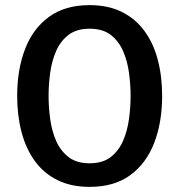

<svg xmlns="http://www.w3.org/2000/svg" viewBox="-20 -716 700 749"><path d="M169.5 -342Q169.5 -298 175.8 -251.8Q182 -205.5 199 -166.5Q216 -127.5 247.5 -103.2Q279 -79 329.5 -79Q380.5 -79 411.8 -103.2Q443 -127.5 460 -166.5Q477 -205.5 483.2 -251.8Q489.5 -298 489.5 -342Q489.5 -386 483.2 -432Q477 -478 460 -517Q443 -556 411.8 -580Q380.5 -604 329.5 -604Q279 -604 247.5 -580Q216 -556 199 -517Q182 -478 175.8 -432Q169.5 -386 169.5 -342ZM47 -342Q47 -444 77.5 -524Q108 -604 170.8 -650Q233.5 -696 329.5 -696Q402 -696 455.2 -669.5Q508.5 -643 543.5 -595.2Q578.5 -547.5 595.5 -482.8Q612.5 -418 612.5 -342Q612.5 -239.5 581.8 -159.2Q551 -79 488.5 -33Q426 13 329.5 13Q257.5 13 204 -13.5Q150.5 -40 115.8 -88Q81 -136 64 -200.8Q47 -265.5 47 -342Z"/></svg>

Font: Signika Light Medium
Style: Regular
Weight: 500
Version: Version 2.003;gftools[0.9.32]